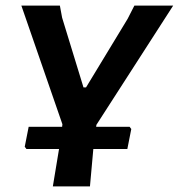

<svg xmlns="http://www.w3.org/2000/svg" viewBox="-20 -663 636 683"><path d="M441 -212 447 -204 433 -133H312L300 0H168L190 -133H74L68 -141L82 -212H201L202 -221L56 -643H193L201 -600L277 -352H286L434 -596L458 -643H596L323 -219L322 -212Z"/></svg>

Font: Alegreya Sans SC
Style: Bold Italic
Weight: 700
Italic angle: -7°
Designer: Juan Pablo del Peral
Foundry: Huerta Tipografica
Version: Version 2.007